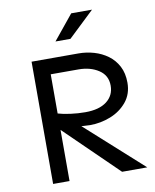

<svg xmlns="http://www.w3.org/2000/svg" viewBox="-94 -940 819 1012"><g transform="rotate(-10 315.5 -434.5)"><path d="M107.4 0V-654.3H358.4Q400.4 -654.3 440.9 -642.6Q481.4 -630.9 514.2 -606.9Q546.9 -583 566.4 -545.9Q585.9 -508.8 585.9 -458Q585.9 -397.5 551.3 -355.5Q516.6 -313.5 463.4 -292.5Q410.2 -271.5 353.5 -271.5Q337.9 -271.5 314.9 -273.4Q292 -275.4 267.6 -277.8Q243.2 -280.3 221.7 -283.7Q200.2 -287.1 188.5 -290V-363.3Q221.7 -353.5 261.7 -348.1Q301.8 -342.8 340.8 -342.8Q415 -342.8 455.6 -374Q496.1 -405.3 496.1 -458Q496.1 -512.7 451.7 -542Q407.2 -571.3 343.8 -571.3H195.3V0ZM476.6 0 178.7 -290 249 -326.2 611.3 0ZM250 -737.3 357.4 -869.1H468.8L330.1 -737.3Z"/></g></svg>

Font: Sen
Style: Regular
Weight: 400
Designer: Kosal Sen, Philatype
Foundry: Philatype
Version: Version 2.000;gftools[0.9.31]